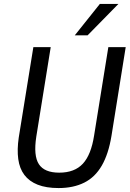

<svg xmlns="http://www.w3.org/2000/svg" viewBox="-20 -944 658 973"><path d="M277 9Q214 9 171 -8Q128 -25 103.5 -57.5Q79 -90 72.5 -138Q66 -186 75 -247L149 -705H237L164 -252Q149 -155 177 -112Q205 -69 280 -69Q358 -69 400 -114.5Q442 -160 457 -258L529 -705H617L545 -256Q530 -164 496 -105Q462 -46 407 -18.5Q352 9 277 9ZM359 -765 486 -924H580L424 -765Z"/></svg>

Font: Nunito Sans 10pt Condensed Medium
Style: Italic
Weight: 500
Width: 3
Italic angle: -9°
Designer: Vernon Adams
Foundry: Vernon Adams
Version: Version 3.101;gftools[0.9.27]